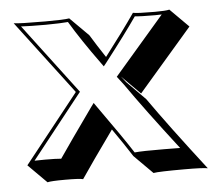

<svg xmlns="http://www.w3.org/2000/svg" viewBox="-42 -478 674 585"><g transform="rotate(-5 295.0 -186.0)"><path d="M190.4 -207 186 -212.9 20 -432.1Q36.6 -429.2 117.2 -429.2Q172.9 -429.2 189.9 -432.1L246.6 -375.5Q267.1 -341.8 291.5 -305.2Q349.6 -380.9 384.8 -432.1Q396.5 -429.2 451.2 -429.2Q484.9 -429.2 496.1 -432.1L552.7 -375.5L388.2 -185.1L331.5 -241.7L346.2 -223.1L402.3 -166.5Q463.9 -78.6 570.8 59.6Q555.2 56.6 500.5 56.6Q420.4 56.6 404.8 59.6L348.1 2.9Q323.2 -36.1 290 -83.5Q220.7 13.2 189.5 59.6Q178.7 56.6 135.7 56.6Q91.3 56.6 80.6 59.6L23.9 2.9L187.5 -203.1ZM203.1 -206.5 195.3 -196.8 46.9 -9.3Q59.6 -9.8 79.1 -9.8Q113.3 -9.8 128.4 -8.3Q158.2 -52.2 233.4 -157.7L241.7 -168.9L249.5 -157.7Q322.3 -55.7 353 -7.8Q376 -10.3 443.8 -9.8Q474.1 -9.8 492.2 -9.3Q396 -133.8 337.9 -217.3Q337.9 -217.3 318.8 -242.2L471.7 -419.4Q463.4 -418.9 451.2 -418.9Q406.7 -418.9 389.6 -420.9Q353 -368.2 290.5 -287.6L282.2 -277.3L274.4 -288.1Q220.2 -362.8 185.1 -421.4Q165 -419.4 117.2 -418.9Q68.4 -418.9 41.5 -420.4Z"/></g></svg>

Font: Linux Biolinum Shadow O
Style: Bold
Weight: 700
Designer: Philipp H. Poll
Foundry: Philipp H. Poll
Version: Version 0.9.2